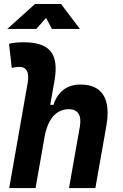

<svg xmlns="http://www.w3.org/2000/svg" viewBox="-20 -958 626 978"><path d="M331.5 0 386.7 -312.5Q394.5 -356.4 379.6 -379.2Q364.7 -401.9 330.6 -401.9Q302.2 -401.9 277.1 -387.7Q252 -373.5 233.2 -340.1Q214.4 -306.6 204.6 -249.5L228 -423.8H252.4Q268.1 -473.1 302.7 -500.2Q337.4 -527.3 390.6 -527.3Q473.1 -527.3 506.6 -473.6Q540 -419.9 521.5 -315.4L465.8 0ZM26.9 0 120.1 -530.8Q128.4 -575.7 117.4 -596.4Q106.4 -617.2 78.6 -617.2Q69.3 -617.2 59.6 -616Q49.8 -614.7 40 -611.8L25.9 -734.9Q44.4 -739.3 63 -741Q81.5 -742.7 100.1 -742.7Q201.2 -742.7 238.5 -695.8Q275.9 -648.9 257.3 -545.4L161.1 0ZM17.1 -810.5 158.2 -937.5H291L387.2 -810.5H244.6L208.5 -878.4H225.1L164.6 -810.5Z"/></svg>

Font: Cascadia Code PL
Style: Italic
Weight: 400
Italic angle: -10°
Monospace: yes
Designer: Aaron Bell
Foundry: Saja Typeworks
Version: Version 2404.023